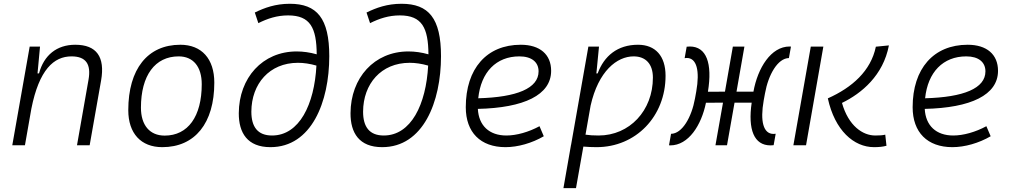

<svg xmlns="http://www.w3.org/2000/svg" viewBox="-20 -762 5313 1007"><path d="M44.4 0H110.8L144.5 -191.9C185.1 -396.5 262.2 -466.3 355 -466.3C431.2 -466.3 458.5 -425.3 444.3 -344.2L383.8 0H450.2L510.3 -340.3C531.7 -463.4 486.8 -527.3 374.5 -527.3C277.8 -527.3 210.4 -472.7 184.6 -377H176.8L189.9 -517.6H135.7Z M831.1 9.8C1002.4 9.8 1104 -115.7 1104 -328.6C1104 -453.6 1037.6 -527.3 925.8 -527.3C754.4 -527.3 652.8 -399.9 652.8 -184.1C652.8 -62.5 719.2 9.8 831.1 9.8ZM843.8 -50.8C765.1 -50.8 719.2 -105.5 719.2 -197.3C719.2 -366.2 793 -466.3 917 -466.3C993.7 -466.3 1038.1 -412.1 1038.1 -320.3C1038.1 -150.9 965.8 -50.8 843.8 -50.8Z M1398.4 9.8C1613.8 9.8 1707 -227.5 1707 -467.3C1707 -666.5 1642.1 -742.2 1500 -742.2C1424.8 -742.2 1367.2 -721.2 1316.4 -696.3L1335 -640.6C1382.8 -664.6 1432.6 -681.2 1491.2 -681.2C1607.9 -681.2 1640.1 -615.2 1641.1 -477.1C1605 -487.3 1569.8 -492.2 1536.1 -492.2C1356.4 -492.2 1233.4 -353.5 1232.4 -168.5C1231.9 -64.9 1277.8 9.8 1398.4 9.8ZM1639.6 -418C1628.9 -214.8 1550.3 -51.3 1406.7 -51.3C1331.5 -51.3 1298.3 -96.7 1298.3 -176.3C1298.8 -322.3 1393.1 -432.6 1542.5 -432.6C1573.2 -432.6 1606 -427.7 1639.6 -418Z M1984.4 9.8C2199.7 9.8 2293 -227.5 2293 -467.3C2293 -666.5 2228 -742.2 2085.9 -742.2C2010.7 -742.2 1953.1 -721.2 1902.3 -696.3L1920.9 -640.6C1968.8 -664.6 2018.6 -681.2 2077.1 -681.2C2193.8 -681.2 2226.1 -615.2 2227.1 -477.1C2190.9 -487.3 2155.8 -492.2 2122.1 -492.2C1942.4 -492.2 1819.3 -353.5 1818.4 -168.5C1817.9 -64.9 1863.8 9.8 1984.4 9.8ZM2225.6 -418C2214.8 -214.8 2136.2 -51.3 1992.7 -51.3C1917.5 -51.3 1884.3 -96.7 1884.3 -176.3C1884.8 -322.3 1979 -432.6 2128.4 -432.6C2159.2 -432.6 2191.9 -427.7 2225.6 -418Z M2635.7 -51.3C2546.4 -51.3 2490.7 -103 2486.3 -190.9C2728 -196.3 2870.6 -263.7 2870.6 -390.6C2870.6 -476.6 2811.5 -527.3 2711.4 -527.3C2532.7 -527.3 2422.9 -402.3 2422.9 -199.7C2422.9 -67.9 2500 9.8 2631.3 9.8C2695.8 9.8 2770 -11.2 2832 -47.4L2809.6 -100.1C2752.9 -69.3 2689 -51.3 2635.7 -51.3ZM2488.3 -246.6C2502.4 -383.8 2582.5 -466.3 2704.1 -466.3C2768.1 -466.3 2804.7 -436.5 2804.7 -387.7C2804.7 -298.8 2690.9 -252 2488.3 -246.6Z M3001 224.6 3039.6 6.8C3062.5 8.8 3085.9 9.8 3108.9 9.8C3314.9 9.8 3470.7 -151.4 3470.7 -364.7C3470.7 -468.3 3417.5 -527.3 3326.2 -527.3C3218.8 -527.3 3148.4 -468.8 3114.7 -377H3107.4L3108.4 -381.8L3121.6 -517.6H3065.9L2975.1 -2L2974.1 -0.5C2974.1 -0.5 2974.6 -0.5 2974.6 -0.5L2935.1 224.6ZM3050.8 -55.7 3077.6 -208C3118.2 -389.2 3215.8 -466.3 3303.2 -466.3C3367.2 -466.3 3404.3 -425.8 3404.3 -355C3404.3 -181.6 3281.7 -51.3 3119.6 -51.3C3093.3 -51.3 3069.8 -52.7 3050.8 -55.7Z M3495.6 0.5C3591.3 0.5 3658.7 -105.5 3682.6 -223.1L3772 -223.6L3732.4 0H3793L3832.5 -223.6H3922.4C3901.9 -82.5 3934.6 0.5 4021 0.5C4026.4 0.5 4031.7 0 4037.6 -0.5L4048.3 -60.5C4044.4 -60.1 4040.5 -59.6 4037.1 -59.6C3982.9 -59.6 3966.3 -127 3985.4 -234.9L3992.2 -272C4009.8 -370.6 4059.1 -456.5 4117.7 -457.5L4128.4 -517.6C4126 -517.6 4123.5 -518.1 4121.1 -518.1C4023.9 -518.1 3954.1 -406.2 3931.6 -281.2H3842.8L3884.3 -517.6H3823.7L3782.2 -281.2L3692.9 -280.8C3717.3 -430.2 3685.1 -518.1 3598.1 -518.1C3592.8 -518.1 3587.4 -517.6 3581.5 -517.1L3570.8 -457C3574.2 -457.5 3578.1 -458 3582 -458C3634.3 -458 3650.9 -390.6 3631.8 -282.7L3625 -245.1C3607.4 -147 3558.1 -61 3499.5 -60.1L3488.8 0C3490.7 0 3493.2 0.5 3495.6 0.5Z M4564 9.8C4589.4 9.8 4610.8 7.8 4629.4 2.4L4623 -55.7C4608.4 -52.2 4593.3 -51.3 4570.3 -51.3C4505.4 -51.3 4430.2 -101.1 4396 -222.2C4499.5 -272.5 4612.3 -366.7 4642.1 -523.9L4573.7 -517.1C4547.4 -390.1 4449.7 -303.2 4321.8 -246.1C4358.4 -78.1 4458 9.8 4564 9.8ZM4141.1 0H4207.5L4298.3 -517.6H4232.4Z M4979.5 -51.3C4890.1 -51.3 4834.5 -103 4830.1 -190.9C5071.8 -196.3 5214.4 -263.7 5214.4 -390.6C5214.4 -476.6 5155.3 -527.3 5055.2 -527.3C4876.5 -527.3 4766.6 -402.3 4766.6 -199.7C4766.6 -67.9 4843.8 9.8 4975.1 9.8C5039.6 9.8 5113.8 -11.2 5175.8 -47.4L5153.3 -100.1C5096.7 -69.3 5032.7 -51.3 4979.5 -51.3ZM4832 -246.6C4846.2 -383.8 4926.3 -466.3 5047.9 -466.3C5111.8 -466.3 5148.4 -436.5 5148.4 -387.7C5148.4 -298.8 5034.7 -252 4832 -246.6Z"/></svg>

Font: Cascadia Mono PL Light
Style: Italic
Weight: 300
Italic angle: -10°
Monospace: yes
Designer: Aaron Bell
Foundry: Saja Typeworks
Version: Version 2404.023